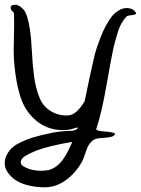

<svg xmlns="http://www.w3.org/2000/svg" viewBox="-40 -528 596 813"><path d="M24 -508Q24 -508 25 -508Q32 -508 39 -504Q52 -497 60.5 -486.5Q69 -476 74.5 -458Q80 -440 81.5 -432Q83 -424 87 -402Q92 -369 95 -310Q98 -251 104.5 -202.5Q111 -154 128 -113Q141 -80 171 -60Q201 -40 236 -39Q241 -39 245 -39Q283 -39 318 -99Q323 -118 330 -154.5Q337 -191 340 -203Q354 -266 360.5 -293.5Q367 -321 385.5 -369Q404 -417 428 -451Q440 -469 459 -481.5Q478 -494 497 -494Q515 -494 529 -483Q536 -475 536 -471Q536 -467 527.5 -465.5Q519 -464 508 -462.5Q497 -461 494 -456Q487 -449 481 -439.5Q475 -430 471 -422.5Q467 -415 462.5 -402.5Q458 -390 456.5 -384Q455 -378 450.5 -363.5Q446 -349 445 -344Q434 -300 412 -173Q390 -46 367 20Q373 27 404.5 29Q436 31 447 37Q447 47 432 51Q417 55 395.5 56Q374 57 366 60Q354 64 345 74Q336 84 332 92.5Q328 101 320.5 123Q313 145 308 155Q282 203 240 234Q198 265 150 265Q144 265 139 265Q25 260 -12 194Q-20 180 -20 163Q-20 140 -6.5 119Q7 98 28 85Q68 61 129 46Q190 31 219 28.5Q248 26 262 26Q271 26 280 22Q289 18 289 14Q289 12 284 12Q257 23 227 23Q160 23 111 -19Q66 -58 47 -116.5Q28 -175 21 -253Q18 -280 18 -314Q18 -333 19 -371.5Q20 -410 20 -430Q20 -454 19 -474Q5 -485 5 -496Q5 -507 24 -508ZM266 73Q172 88 113 110Q109 112 98.5 116.5Q88 121 81 124.5Q74 128 65.5 133.5Q57 139 52.5 145.5Q48 152 48 159Q48 165 52 171Q84 195 134 195Q150 195 167 192Q186 186 201.5 174Q217 162 229.5 143Q242 124 249 110Q256 96 266 73Z"/></svg>

Font: EptKazoo
Style: Medium
Weight: 500
Version: Version 001.000